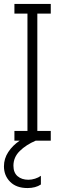

<svg xmlns="http://www.w3.org/2000/svg" viewBox="-43 -715 306 972"><path d="M96 237Q40 237 8.5 205.5Q-23 174 -23 127Q-23 88 -1 54.5Q21 21 57 -3H30V-52H96V-646H30V-695H214V-646H146V-52H214V-3H138Q89 18 57 49.5Q25 81 25 124Q25 159 46 177Q67 195 101 195Q117 195 134.5 189.5Q152 184 164 175V219Q137 237 96 237Z"/></svg>

Font: LXGW 975 Gothic SC 200W
Style: Regular
Weight: 200
Version: Version 2.01;February 25, 2021